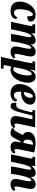

<svg xmlns="http://www.w3.org/2000/svg" viewBox="1705 -2291 810 4260"><g transform="rotate(90 2110.0 -161.0)"><path d="M225 10C342 10 400 -55 400 -98C400 -117 391 -131 365 -140C342 -90 302 -67 265 -67C209 -67 184 -104 184 -190C184 -325 236 -484 300 -484C340 -484 341 -435 341 -360C427 -360 459 -395 459 -440C459 -499 409 -546 305 -546C143 -546 15 -380 15 -190C15 -55 100 10 225 10Z M1132 10C1204 10 1250 -24 1278 -60L1248 -99C1234 -84 1221 -76 1205 -76C1186 -76 1177 -92 1177 -117C1177 -143 1184 -178 1192 -214L1213 -310C1224 -359 1233 -405 1233 -438C1233 -495 1207 -546 1131 -546C1063 -546 1010 -510 968 -438H965C966 -445 967 -453 967 -461C967 -509 939 -546 876 -546C810 -546 758 -510 719 -451H717L725 -536H524L512 -480H527C550 -480 557 -467 557 -450C557 -437 553 -415 546 -383L465 0H629L673 -208C702 -344 739 -450 783 -450C801 -450 804 -429 804 -410C804 -383 796 -337 785 -287L764 -190C751 -130 739 -65 733 0H897C903 -70 915 -130 931 -205L943 -260C967 -371 1003 -450 1041 -450C1059 -450 1062 -429 1062 -410C1062 -374 1050 -316 1044 -287L1023 -190C1017 -162 1011 -129 1011 -99C1011 -43 1040 10 1132 10Z M1243 224H1499L1508 167H1467C1439 167 1427 159 1427 137C1427 125 1431 107 1435 89L1446 40C1450 24 1454 5 1456 -7C1470 2 1496 10 1527 10C1711 10 1815 -209 1815 -376C1815 -472 1773 -546 1684 -546C1599 -546 1552 -488 1523 -413H1519L1546 -536H1349L1337 -480H1352C1375 -480 1382 -467 1382 -450C1382 -438 1377 -412 1371 -383ZM1515 -52C1501 -52 1483 -56 1469 -71L1507 -250C1529 -353 1576 -460 1617 -460C1638 -460 1654 -441 1654 -379C1654 -220 1589 -52 1515 -52Z M2055 10C2172 10 2230 -55 2230 -98C2230 -117 2221 -131 2195 -140C2172 -90 2132 -67 2095 -67C2039 -67 2014 -104 2014 -190C2014 -202 2014 -212 2015 -224H2047C2192 -224 2302 -318 2302 -425C2302 -501 2246 -546 2150 -546C1980 -546 1845 -385 1845 -190C1845 -55 1930 10 2055 10ZM2021 -284C2034 -410 2075 -484 2115 -484C2140 -484 2149 -462 2149 -435C2149 -342 2093 -284 2027 -284Z M2330 10C2416 10 2446 -90 2497 -290L2545 -476H2627L2567 -190C2561 -162 2556 -129 2556 -99C2556 -43 2585 10 2677 10C2754 10 2795 -24 2823 -60L2793 -99C2779 -84 2766 -76 2750 -76C2731 -76 2722 -92 2722 -117C2722 -143 2728 -178 2736 -214L2804 -536H2429L2417 -480H2433C2456 -480 2468 -471 2468 -453C2468 -447 2467 -440 2465 -431L2432 -295C2399 -159 2363 -115 2304 -115C2292 -115 2280 -117 2266 -120C2261 -101 2259 -85 2259 -70C2259 -17 2288 10 2330 10Z M2930 10C2986 10 3012 -11 3040 -65L3117 -215H3138L3132 -187C3126 -159 3121 -129 3121 -99C3121 -43 3150 10 3242 10C3319 10 3360 -24 3388 -60L3358 -99C3344 -84 3331 -76 3315 -76C3296 -76 3287 -92 3287 -117C3287 -135 3292 -171 3301 -214L3363 -515C3324 -528 3245 -545 3150 -545C2958 -545 2908 -454 2908 -376C2908 -320 2937 -283 2976 -261L2896 -111C2876 -73 2867 -69 2858 -69C2852 -69 2846 -71 2840 -74L2821 -28C2832 -19 2874 10 2930 10ZM3148 -275C3104 -275 3077 -306 3077 -360C3077 -427 3108 -486 3169 -486C3177 -486 3185 -485 3194 -483L3150 -275Z M4072 10C4144 10 4190 -24 4218 -60L4188 -99C4174 -84 4161 -76 4145 -76C4126 -76 4117 -92 4117 -117C4117 -143 4124 -178 4132 -214L4153 -310C4164 -359 4173 -405 4173 -438C4173 -495 4147 -546 4071 -546C4003 -546 3950 -510 3908 -438H3905C3906 -445 3907 -453 3907 -461C3907 -509 3879 -546 3816 -546C3750 -546 3698 -510 3659 -451H3657L3665 -536H3464L3452 -480H3467C3490 -480 3497 -467 3497 -450C3497 -437 3493 -415 3486 -383L3405 0H3569L3613 -208C3642 -344 3679 -450 3723 -450C3741 -450 3744 -429 3744 -410C3744 -383 3736 -337 3725 -287L3704 -190C3691 -130 3679 -65 3673 0H3837C3843 -70 3855 -130 3871 -205L3883 -260C3907 -371 3943 -450 3981 -450C3999 -450 4002 -429 4002 -410C4002 -374 3990 -316 3984 -287L3963 -190C3957 -162 3951 -129 3951 -99C3951 -43 3980 10 4072 10Z"/></g></svg>

Font: Noto Serif ExtraCondensed Black
Style: Italic
Weight: 900
Width: 2
Italic angle: -12°
Designer: Monotype Design Team
Foundry: Monotype Imaging Inc.
Version: Version 2.014